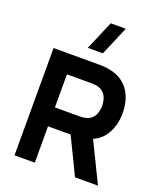

<svg xmlns="http://www.w3.org/2000/svg" viewBox="-175 -1100 1019 1211"><g transform="rotate(20 335.0 -495.0)"><path d="M373.5 -795H272.5L355.5 -990H456.5ZM70 0V-720H374Q384.5 -720 402.2 -719.2Q420 -718.5 434 -716Q498.5 -706 539.8 -673.5Q581 -641 600.5 -591.8Q620 -542.5 620 -482Q620 -391.5 575 -327.2Q530 -263 434 -248L374 -244H206V0ZM476 0 334 -293 474 -320 630 0ZM206 -371H368Q378.5 -371 391 -372Q403.5 -373 414 -376Q441.5 -383.5 456.5 -401.2Q471.5 -419 477.2 -440.8Q483 -462.5 483 -482Q483 -501.5 477.2 -523.2Q471.5 -545 456.5 -562.8Q441.5 -580.5 414 -588Q403.5 -591 391 -592Q378.5 -593 368 -593H206Z"/></g></svg>

Font: Manrope ExtraLight ExtraBold
Style: Regular
Weight: 800
Version: Version 4.504